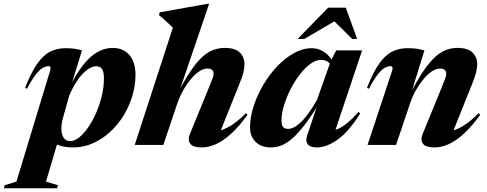

<svg xmlns="http://www.w3.org/2000/svg" viewBox="-110 -758 2546 1004"><path d="M218.5 -138.5Q214.5 -124.5 212.8 -111Q211 -97.5 211 -85.5Q211 -58 222 -39Q233 -20 257.5 -20Q279 -20 303.5 -39.2Q328 -58.5 351 -91.8Q374 -125 392.5 -167.2Q411 -209.5 422.2 -256Q433.5 -302.5 433.5 -348Q433.5 -381.5 424 -396.5Q414.5 -411.5 394 -411.5Q379.5 -411.5 364.8 -404.5Q350 -397.5 334.5 -384Q319 -370.5 304.5 -351.2Q290 -332 276.5 -308.2Q263 -284.5 251.5 -256.5ZM134 -56.5 201.5 -48.5 130.5 192 193 210.5 188.5 226.5H-89.5L-85.5 210.5L-24 191.5L152.5 -390Q155.5 -400 153.8 -406Q152 -412 144 -412Q130.5 -412 114.5 -403.5Q98.5 -395 78.2 -369.8Q58 -344.5 31 -294L21 -298.5Q52.5 -378.5 84 -423.8Q115.5 -469 151.5 -487.5Q187.5 -506 232 -506Q258.5 -506 276.8 -503.5Q295 -501 319 -495L253.5 -283L245 -284Q284.5 -367 323 -416Q361.5 -465 400.2 -486.2Q439 -507.5 478.5 -507.5Q534 -507.5 566.2 -470.5Q598.5 -433.5 598.5 -366.5Q598.5 -310.5 581.8 -255.5Q565 -200.5 535 -152Q505 -103.5 464 -66.5Q423 -29.5 374.5 -8.2Q326 13 273 13Q215 13 180.8 -5.8Q146.5 -24.5 134 -56.5Z M819.5 -224 744 0H594.5L794 -613.5Q785.5 -622 773.8 -632.8Q762 -643.5 748.8 -655.5Q735.5 -667.5 721.5 -679L725 -693.5L974 -738H983.5L821 -260.5L815.5 -262.5Q854 -338 886.5 -386Q919 -434 948.2 -460.5Q977.5 -487 1006.2 -497.2Q1035 -507.5 1065.5 -507.5Q1120 -507.5 1144.2 -483Q1168.5 -458.5 1168.5 -423Q1168.5 -404.5 1163 -380.2Q1157.5 -356 1138.5 -310.5L1031 -42.5L993.5 -71.5Q1015.5 -70 1041.2 -76Q1067 -82 1100 -102.8Q1133 -123.5 1176 -166L1184.5 -158Q1140.5 -96.5 1098.8 -58.8Q1057 -21 1018.8 -4Q980.5 13 945 13Q900.5 13 885.2 -5.8Q870 -24.5 883.5 -58.5L981 -296.5Q996.5 -334 1001.8 -348.8Q1007 -363.5 1007 -372Q1007 -385.5 998.8 -392.5Q990.5 -399.5 974 -399.5Q953.5 -399.5 931.5 -384.8Q909.5 -370 888.2 -344.8Q867 -319.5 849.2 -288.2Q831.5 -257 819.5 -224Z M1495.5 -47 1557 -231.5 1566 -229.5Q1521 -155 1485 -107.8Q1449 -60.5 1418.5 -34Q1388 -7.5 1360.5 2.8Q1333 13 1305 13Q1273 13 1248.8 0.2Q1224.5 -12.5 1211 -36Q1197.5 -59.5 1197.5 -91.5Q1197.5 -144 1215.8 -201.2Q1234 -258.5 1265.8 -312.8Q1297.5 -367 1338.8 -410.5Q1380 -454 1426.8 -480Q1473.5 -506 1520.5 -506Q1554 -506 1583.5 -487.2Q1613 -468.5 1637 -427L1627.5 -407Q1617 -427 1602.5 -436Q1588 -445 1568.5 -445Q1541.5 -445 1512.8 -423.8Q1484 -402.5 1457 -367.5Q1430 -332.5 1408.8 -290.2Q1387.5 -248 1374.8 -205.8Q1362 -163.5 1362 -128Q1362 -103 1370.2 -93.5Q1378.5 -84 1397 -84Q1409 -84 1424.2 -90.8Q1439.5 -97.5 1458.5 -114.5Q1477.5 -131.5 1499.8 -161Q1522 -190.5 1547.5 -235.5L1620 -440L1648 -494.5H1783.5L1634.5 -49.5L1619.5 -72.5Q1639.5 -75.5 1662 -86Q1684.5 -96.5 1709.8 -117.8Q1735 -139 1764.5 -172.5L1773.5 -165Q1713.5 -69 1655.5 -28Q1597.5 13 1546.5 13Q1513 13 1499.8 -3.2Q1486.5 -19.5 1495.5 -47ZM1446.5 -554.5 1606 -718H1698L1757.5 -554.5H1731.5L1620.5 -664.5H1669.5L1481.5 -554.5Z M1819 -294 1809 -298.5Q1840 -378.5 1871.8 -423.8Q1903.5 -469 1939.5 -487.5Q1975.5 -506 2020 -506Q2038.5 -506 2052.2 -505Q2066 -504 2079.5 -501.2Q2093 -498.5 2109.5 -494.5L2036.5 -259.5L2032 -261.5Q2070.5 -337 2103.2 -385.2Q2136 -433.5 2165.2 -460Q2194.5 -486.5 2223.2 -497Q2252 -507.5 2282.5 -507.5Q2337 -507.5 2361.2 -483Q2385.5 -458.5 2385.5 -423Q2385.5 -404.5 2379.8 -380.2Q2374 -356 2355.5 -310.5L2248 -42.5L2210 -71.5Q2232 -70 2258 -76Q2284 -82 2317 -102.8Q2350 -123.5 2393 -166L2401.5 -158Q2357 -96.5 2315.5 -58.8Q2274 -21 2235.8 -4Q2197.5 13 2162 13Q2117.5 13 2102.2 -5.8Q2087 -24.5 2100.5 -58.5L2198 -296.5Q2213.5 -334 2218.5 -348.8Q2223.5 -363.5 2223.5 -372Q2223.5 -385.5 2215.2 -392.5Q2207 -399.5 2191 -399.5Q2170.5 -399.5 2148.5 -384.8Q2126.5 -370 2105.2 -344.8Q2084 -319.5 2066 -288.2Q2048 -257 2036.5 -224L1961 0H1812L1941 -390Q1944 -399.5 1942 -405.8Q1940 -412 1932 -412Q1918.5 -412 1902.5 -403.5Q1886.5 -395 1866.2 -369.8Q1846 -344.5 1819 -294Z"/></svg>

Font: Newsreader 60pt
Style: Bold Italic
Weight: 700
Italic angle: -17°
Designer: Hugues Gentile
Foundry: Production Type
Version: Version 1.003